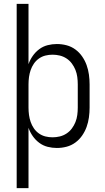

<svg xmlns="http://www.w3.org/2000/svg" viewBox="-20 -755 540 990"><path d="M66 215V-735H127V-424Q135 -447 149 -467Q163 -487 182.5 -501.5Q202 -516 225.5 -522Q249 -528 273 -528Q299 -528 323.5 -521.5Q348 -515 368.5 -500Q389 -485 403.5 -464Q418 -443 426.5 -419.5Q435 -396 438.5 -370.5Q442 -345 442 -320V-200Q442 -175 438.5 -149.5Q435 -124 426.5 -100.5Q418 -77 403.5 -56Q389 -35 368.5 -20Q348 -5 323.5 1.5Q299 8 273 8Q249 8 225.5 2Q202 -4 182.5 -18.5Q163 -33 149 -53Q135 -73 127 -96V215ZM251 -47Q270 -47 288.5 -51.5Q307 -56 323 -66.5Q339 -77 350.5 -92.5Q362 -108 369 -125.5Q376 -143 378.5 -162Q381 -181 381 -200V-320Q381 -339 378.5 -358Q376 -377 369 -394.5Q362 -412 350.5 -427.5Q339 -443 323 -453.5Q307 -464 288.5 -468.5Q270 -473 251 -473Q232 -473 214 -468.5Q196 -464 180.5 -453Q165 -442 154.5 -426.5Q144 -411 138 -393.5Q132 -376 129.5 -357.5Q127 -339 127 -320V-200Q127 -181 129.5 -162.5Q132 -144 138 -126.5Q144 -109 154.5 -93.5Q165 -78 180.5 -67Q196 -56 214 -51.5Q232 -47 251 -47Z"/></svg>

Font: Iosevka Custom Light
Style: Regular
Weight: 300
Monospace: yes
Designer: Belleve Invis
Foundry: Belleve Invis
Version: Version 27.3.5